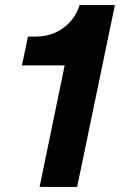

<svg xmlns="http://www.w3.org/2000/svg" viewBox="-20 -741 475 761"><path d="M137 0 236.3 -481.9H67L90.9 -595.9H119.1Q184.1 -595.9 230.8 -630Q277.4 -664.1 295.6 -721H435.4L285.7 0Z"/></svg>

Font: Mona Sans ExtraLight
Style: Italic
Weight: 200
Italic angle: -11.6951°
Designer: Deni Anggara
Foundry: GitHub
Version: Version 2.000